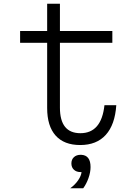

<svg xmlns="http://www.w3.org/2000/svg" viewBox="-20 -758 740 1022"><path d="M299 -738V-593H578V-530H299V-185Q299 -49 408 -49Q520 -49 536 -198H599Q592 -94 543 -40Q494 14 407 14Q321 14 276 -36.5Q231 -87 231 -183V-530H87V-593H231V-738ZM354 244Q380 225 396 201.5Q412 178 414 158H409Q387 158 373.5 145.5Q360 133 360 112Q360 91 373.5 78.5Q387 66 409 66Q409 66 410 66Q411 66 412 66Q462 68 462 131Q462 159 451 190Q440 221 423 244Z"/></svg>

Font: Martian Mono ExtraLight
Style: Regular
Weight: 200
Monospace: yes
Designer: Roman Shamin
Foundry: Evil Martians
Version: Version 1.000; ttfautohint (v1.8.4.7-5d5b)